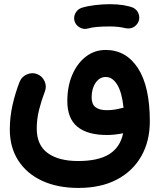

<svg xmlns="http://www.w3.org/2000/svg" viewBox="-20 -633 772 926"><path d="M339.4 -531.2Q334 -551.3 344 -570.1Q354 -588.9 375 -595.7Q402.3 -604 438.5 -608.4Q474.6 -612.8 509.8 -612.8Q545.4 -612.8 574.5 -608.2Q603.5 -603.5 623.5 -595.2Q644.5 -583.5 650.1 -560.8Q655.8 -538.1 642.6 -519Q631.8 -503.9 616.7 -498.8Q601.6 -493.7 585 -497.1Q552.7 -505.4 509.8 -505.4Q476.6 -505.4 449 -503.2Q421.4 -501 404.3 -495.6Q383.8 -489.7 364.7 -500.5Q345.7 -511.2 339.4 -531.2ZM27.3 -8.3Q27.3 -68.4 40.5 -126.7Q53.7 -185.1 74.7 -238.8Q85 -263.7 110.4 -274.4Q135.7 -285.2 159.7 -275.4Q184.1 -265.6 195.1 -241Q206.1 -216.3 196.3 -191.4Q180.7 -151.4 168.9 -105.2Q157.2 -59.1 157.2 -13.2Q157.2 66.9 210 105.2Q262.7 143.6 356.9 143.6Q454.1 143.6 507.1 110.4Q560.1 77.1 573.7 9.8Q531.7 18.1 496.1 18.1Q401.9 18.1 353.3 -21.7Q304.7 -61.5 304.7 -145.5Q304.7 -217.3 328.9 -272.9Q353 -328.6 394.8 -360.4Q436.5 -392.1 489.3 -392.1Q588.4 -392.1 645.5 -304Q702.6 -215.8 702.6 -47.9Q702.6 47.9 661.6 120.1Q620.6 192.4 543.7 232.9Q466.8 273.4 358.4 273.4Q257.8 273.4 183.3 239Q108.9 204.6 68.1 141.1Q27.3 77.6 27.3 -8.3ZM421.9 -163.6Q421.9 -130.9 440.4 -116.2Q459 -101.6 495.1 -101.6Q516.6 -101.6 534.7 -104.7Q552.7 -107.9 569.3 -112.3Q572.3 -113.3 575.7 -113.3Q568.4 -186.5 545.7 -224.1Q522.9 -261.7 490.2 -261.7Q460 -261.7 440.9 -233.4Q421.9 -205.1 421.9 -163.6Z"/></svg>

Font: Mikhak Bold
Style: Regular
Weight: 700
Designer: Amin Abedi
Version: Version 3.3